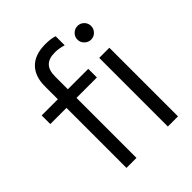

<svg xmlns="http://www.w3.org/2000/svg" viewBox="-209 -869 991 991"><g transform="rotate(-45 286.5 -374.0)"><path d="M17 -501H135V-596Q135 -669 175 -708.5Q215 -748 290 -748Q310 -748 326 -746Q342 -744 357 -739V-673Q340 -678 326 -680.5Q312 -683 295 -683Q251 -683 229.5 -661.5Q208 -640 208 -594V-501H357V-438H208V0H135V-438H17ZM474 -597Q454 -597 439 -612Q424 -627 424 -647Q424 -668 439 -682.5Q454 -697 474 -697Q495 -697 509.5 -682.5Q524 -668 524 -647Q524 -627 509.5 -612Q495 -597 474 -597ZM511 -501V0H437V-501Z"/></g></svg>

Font: Red Hat Display
Style: Regular
Weight: 400
Designer: Pentagram / MCKL
Foundry: Pentagram / MCKL
Version: Version 1.003; Red Hat Display